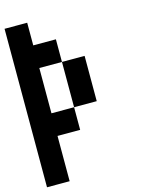

<svg xmlns="http://www.w3.org/2000/svg" viewBox="-129 -824 758 1024"><g transform="rotate(-15 250.0 -312.5)"><path d="M0 125V-750H125V-625H250V-500H125V-250H250V-125H125V125ZM250 -250V-500H375V-250Z"/></g></svg>

Font: GalmuriMono7 Regular
Style: Regular
Weight: 400
Designer: Lee Minseo (quiple)
Version: Version 2.399;hotconv 1.1.1;makeotfexe 2.6.0 DEVELOPMENT